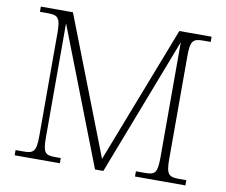

<svg xmlns="http://www.w3.org/2000/svg" viewBox="-78 -811 1070 908"><g transform="rotate(10 457.0 -357.0)"><path d="M47 0H264V-25H238C189 -25 178 -35 178 -109V-657L433 0H473L728 -663V-107C727 -35 717 -25 669 -25H625V0H867V-25H832C783 -25 770 -35 770 -109V-605C770 -679 783 -689 832 -689H867V-714H712L457 -55L201 -714H47V-689H84C133 -689 146 -679 146 -606V-108C146 -35 133 -25 84 -25H47Z"/></g></svg>

Font: Noto Serif Sinhala ExtraLight
Style: Regular
Weight: 200
Designer: Jelle Bosma - Monotype Design Team
Foundry: Monotype Imaging Inc.
Version: Version 2.007